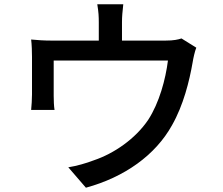

<svg xmlns="http://www.w3.org/2000/svg" viewBox="-20 -828 1040 894"><path d="M894 -606 825 -649C810 -644 790 -639 750 -639H548V-725C548 -750 550 -772 554 -808H433C439 -772 440 -750 440 -725V-639H222C185 -639 156 -641 125 -644C128 -621 129 -585 129 -563C129 -527 129 -421 129 -388C129 -366 127 -337 125 -316H234C231 -333 230 -362 230 -382C230 -412 230 -508 230 -546H762C751 -459 722 -350 670 -270C610 -181 510 -113 418 -82C382 -68 336 -55 298 -49L380 46C560 -3 704 -106 781 -245C834 -338 862 -451 877 -538C880 -557 887 -589 894 -606Z"/></svg>

Font: ChiuKong Gothic CL Medium
Style: Regular
Weight: 500
Designer: Ryoko NISHIZUKA 西塚涼子 (kana, bopomofo & ideographs); Paul D. Hunt (Latin, Greek & Cyrillic); Sandoll Communications 산돌커뮤니
Foundry: Adobe
Version: Version 1.300